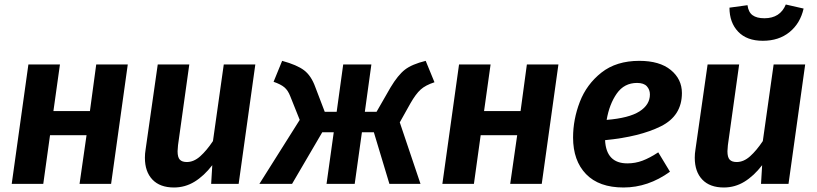

<svg xmlns="http://www.w3.org/2000/svg" viewBox="-20 -816 3625 852"><path d="M364 -216H202L172 0H32L106 -530H246L217 -323H379L407 -530H547L473 0H333Z M623 -116Q623 -134 626 -152L680 -530H820L770 -172Q768 -152 768 -145Q768 -118 778 -107.5Q788 -97 809 -97Q840 -97 868.5 -122.5Q897 -148 925 -190L973 -530H1113L1039 0H917L922 -83Q885 -35 843 -9.5Q801 16 752 16Q690 16 656.5 -19Q623 -54 623 -116Z M1908 -451Q1868 -438 1846.5 -418.5Q1825 -399 1801 -357L1754 -273L1846 0H1708L1639 -229H1586L1554 0H1429L1461 -229H1410L1276 0H1131L1310 -284L1268 -389Q1258 -415 1242 -428.5Q1226 -442 1194 -453L1232 -546Q1298 -528 1329.5 -504Q1361 -480 1379 -430L1421 -320H1474L1503 -530H1628L1599 -320H1651L1713 -428Q1746 -483 1777 -507Q1808 -531 1869 -546Z M2275 -216H2113L2083 0H1943L2017 -530H2157L2128 -323H2290L2318 -530H2458L2384 0H2244Z M2665 -194Q2670 -91 2764 -91Q2799 -91 2831 -103Q2863 -115 2901 -140L2953 -54Q2856 16 2747 16Q2638 16 2580.5 -43.5Q2523 -103 2523 -206Q2523 -286 2553 -364Q2583 -442 2649 -494Q2715 -546 2817 -546Q2907 -546 2956.5 -505.5Q3006 -465 3006 -403Q3006 -302 2912.5 -255.5Q2819 -209 2665 -194ZM2864 -397Q2864 -418 2850.5 -433Q2837 -448 2807 -448Q2750 -448 2717 -401Q2684 -354 2672 -284Q2771 -292 2817.5 -321.5Q2864 -351 2864 -397Z M3063 -116Q3063 -134 3066 -152L3120 -530H3260L3210 -172Q3208 -152 3208 -145Q3208 -118 3218 -107.5Q3228 -97 3249 -97Q3280 -97 3308.5 -122.5Q3337 -148 3365 -190L3413 -530H3553L3479 0H3357L3362 -83Q3325 -35 3283 -9.5Q3241 16 3192 16Q3130 16 3096.5 -19Q3063 -54 3063 -116ZM3217 -782 3297 -793Q3301 -762 3319.5 -748.5Q3338 -735 3372 -735Q3442 -735 3467 -796L3546 -778Q3531 -712 3483.5 -673.5Q3436 -635 3365 -635Q3294 -635 3255.5 -675.5Q3217 -716 3217 -782Z"/></svg>

Font: Fira Sans SemiBold
Style: Italic
Weight: 600
Italic angle: -8°
Designer: bBox Type GmbH & Carrois Corporate GbR & Edenspiekermann AG
Foundry: bBox Type GmbH & Carrois Corporate GbR & Edenspiekermann AG
Version: Version 4.301